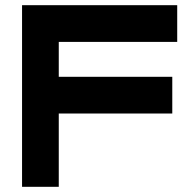

<svg xmlns="http://www.w3.org/2000/svg" viewBox="-20 -720 748 740"><path d="M65 0V-700H663V-558.5H206.5V-424H644V-282.5H206.5V0Z"/></svg>

Font: Tourney Expanded Black
Style: Regular
Weight: 900
Width: 7
Designer: Tyler Finck
Foundry: Etcetera Type Co
Version: Version 1.010; ttfautohint (v1.8.3)